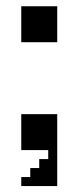

<svg xmlns="http://www.w3.org/2000/svg" viewBox="-20 -487 255 623"><path d="M165.7 -350V-466.7H49V-350ZM49 0H136.5V29.2H107.3V58.3H78.2V87.5H49V116.7H165.7V-116.6H49Z"/></svg>

Font: Stepalange
Style: Regular
Weight: 400
Designer: Szymon Furjan
Version: Version 1.005;Fontself Maker 3.5.8